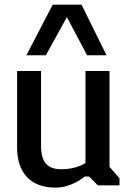

<svg xmlns="http://www.w3.org/2000/svg" viewBox="-20 -809 575 838"><path d="M54.7 -499H159.2V-172.9Q159.2 -120.6 179.7 -95.5Q200.2 -70.3 248.5 -70.3Q272 -70.3 291 -74.2Q310.1 -78.1 324.2 -83.5Q340.3 -89.4 353 -97.2V-499H458V-80.6L501.5 -30.8V0H407.2L368.7 -38.6H350.1Q346.2 -35.6 335.4 -27.8Q324.7 -20 307.9 -11.5Q291 -2.9 269 3.4Q247.1 9.8 221.2 9.8Q180.2 9.8 148.9 -2.4Q117.7 -14.6 96.7 -37.4Q75.7 -60.1 65.2 -92Q54.7 -124 54.7 -163.6ZM210 -788.6H335.9L444.8 -567.9H359.9L272 -734.4L180.2 -567.9H95.2Z"/></svg>

Font: Basic
Style: Regular
Weight: 400
Designer: Magnus Gaarde
Foundry: Magnus Gaarde
Version: Version 1.003; ttfautohint (v1.1) -l 6 -r 16 -G 0 -x 16 -D l